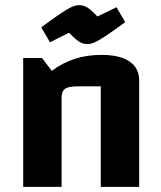

<svg xmlns="http://www.w3.org/2000/svg" viewBox="-20 -725 625 745"><path d="M70 0V-500H143L181 -450Q222 -481 269.5 -496.5Q317 -512 374 -512Q445 -512 482.5 -486.5Q520 -461 520 -413V0H371V-390H282Q246 -390 232.5 -380.5Q219 -371 219 -347V0ZM320 -554Q308 -554 298.5 -557.5Q289 -561 277 -570.5Q265 -580 248 -598L174 -561L140 -619Q190 -656 218 -674.5Q246 -693 260.5 -699Q275 -705 286 -705Q298 -705 307.5 -701.5Q317 -698 328.5 -689Q340 -680 358 -661L432 -697L466 -639Q418 -604 390 -585.5Q362 -567 347 -560.5Q332 -554 320 -554Z"/></svg>

Font: Changa ExtraLight SemiBold
Style: Regular
Weight: 600
Version: Version 3.002; ttfautohint (v1.8.2)